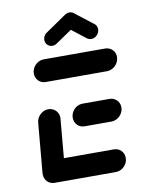

<svg xmlns="http://www.w3.org/2000/svg" viewBox="-80 -750 597 806"><g transform="rotate(-10 218.5 -347.0)"><path d="M43.7 -44.8 63 -261.1Q64.8 -280.7 79.8 -294.8Q94.8 -308.9 114.4 -308.9Q127.4 -308.9 137.8 -302.4Q148.1 -295.9 153.7 -285Q159.3 -274.1 158.1 -261.1L138.9 -44.8ZM399.3 -51.9Q399.3 -37.8 392.2 -25.9Q385.2 -14.1 373.1 -7Q361.1 0 347.4 0H87.4Q68.9 0 56.5 -12.6Q44.1 -25.2 44.1 -43.7Q44.1 -57.4 51.1 -69.3Q58.1 -81.1 70 -88.1Q81.9 -95.2 95.6 -95.2H355.9Q374.4 -95.2 386.9 -82.8Q399.3 -70.4 399.3 -51.9ZM209.3 -255.2Q209.3 -268.9 216.3 -280.9Q223.3 -293 235.2 -300Q247 -307 260.7 -307H374.4Q393 -307 405.6 -294.6Q418.1 -282.2 418.1 -264.1Q418.1 -250 410.9 -238Q403.7 -225.9 391.7 -218.9Q379.6 -211.9 365.9 -211.9H252.6Q234.1 -211.9 221.7 -224.3Q209.3 -236.7 209.3 -255.2ZM80.7 -466.3Q80.7 -480.4 88 -492.4Q95.2 -504.4 107 -511.5Q118.9 -518.5 132.6 -518.5H392.6Q411.5 -518.5 424.1 -506.3Q436.7 -494.1 436.7 -475.9Q436.7 -461.9 429.4 -449.6Q422.2 -437.4 410.2 -430.4Q398.1 -423.3 384.4 -423.3H124.4Q105.9 -423.3 93.3 -435.7Q80.7 -448.1 80.7 -466.3ZM271.9 -693.7Q284.4 -693.7 293 -685.2Q301.5 -676.7 301.5 -664.4Q301.5 -655.2 297.2 -647.2Q293 -639.3 285.9 -634.8L197.4 -574.4Q188.9 -568.1 178.1 -568.1Q165.6 -568.1 157 -576.9Q148.5 -585.6 148.5 -598.1Q148.5 -607 152.8 -614.8Q157 -622.6 164.4 -627L252.6 -687.4Q261.1 -693.7 271.9 -693.7ZM289.6 -687.8 368.1 -627Q373.3 -623.3 376.1 -617.2Q378.9 -611.1 378.9 -604.1Q378.9 -589.6 368.5 -578.9Q358.1 -568.1 343.7 -568.1Q333.3 -568.1 325.2 -574.4L248.1 -634.4Z"/></g></svg>

Font: 26F Galaxy Sans Extra Bold
Style: Italic
Weight: 800
Italic angle: -5°
Designer: C₂₉H₂₅N₃O₅
Version: Version 1.200